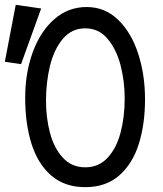

<svg xmlns="http://www.w3.org/2000/svg" viewBox="-52 -760 672 793"><path d="M52 -356Q52 -458.5 83.2 -544.2Q114.5 -630 172 -680.5Q229.5 -731 306 -731Q381.5 -731 436 -678.2Q490.5 -625.5 518.8 -538.2Q547 -451 547 -350Q547 -247 521.2 -165.2Q495.5 -83.5 440.2 -35.2Q385 13 300 13Q215 13 159.5 -35.2Q104 -83.5 78 -166.5Q52 -249.5 52 -356ZM463 -354Q463 -424 446 -490Q429 -556 392.5 -599.5Q356 -643 300 -643Q244 -643 207.5 -599.5Q171 -556 154.5 -488Q138 -420 138 -344Q138 -273.5 154.5 -211Q171 -148.5 207.5 -108.8Q244 -69 300 -69Q356 -69 392.5 -108.5Q429 -148 446 -212.5Q463 -277 463 -354ZM118 -725 35 -495 -32 -505 13 -740Z"/></svg>

Font: JuliaMono Light
Style: Regular
Weight: 300
Monospace: yes
Designer: cormullion
Foundry: corm
Version: Version 0.054; ttfautohint (v1.8.4)